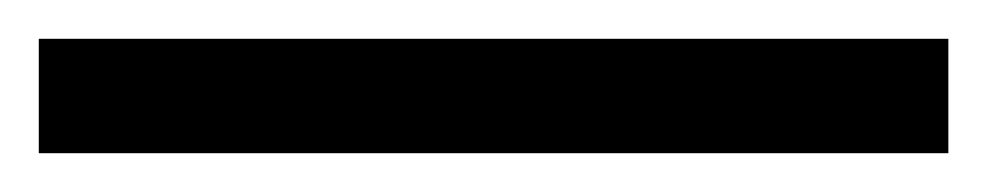

<svg xmlns="http://www.w3.org/2000/svg" viewBox="-25 -839 509 99"><path d="M-5 -760H464V-819H-5Z"/></svg>

Font: Noto Serif NP Hmong
Style: Bold
Weight: 700
Designer: Dalton Maag Ltd
Foundry: Dalton Maag Ltd
Version: Version 1.001